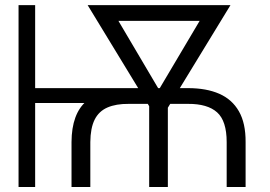

<svg xmlns="http://www.w3.org/2000/svg" viewBox="-20 -748 1078 768"><path d="M552.7 -395.5V-335.9H109.9V-395.5ZM120.6 -727.5V0H54.2V-727.5ZM341.3 0H266.1V-179.7Q266.6 -293.5 326.4 -344.2Q386.2 -395 495.1 -395.5H731.9Q805.7 -395.5 856.9 -373Q908.2 -350.6 935.5 -303Q962.9 -255.4 962.4 -179.7V0H886.7V-179.7Q886.7 -264.2 848.4 -298.6Q810.1 -333 731.9 -332.5H495.1Q444.3 -333 409.9 -318.1Q375.5 -303.2 358.6 -269.5Q341.8 -235.8 341.3 -179.7ZM819.3 -727.5V-664.6H416.5V-727.5ZM591.3 -348.6 815.9 -727.5H901.9L648.9 -313H603ZM416.5 -727.5 641.6 -346.2 627.4 -313H583L330.6 -727.5ZM651.4 -378.9V0H576.7V-378.9Z"/></svg>

Font: Inter Tight Light
Style: Regular
Weight: 300
Designer: Rasmus Andersson
Foundry: rsms
Version: Version 3.004